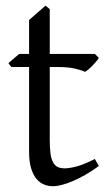

<svg xmlns="http://www.w3.org/2000/svg" viewBox="-20 -645 384 680"><path d="M330.1 -57.1Q306.2 -39.6 282.7 -26.1Q259.3 -12.7 238 -3.7Q216.8 5.4 198.7 10Q180.7 14.6 168 14.6Q150.9 14.6 135.5 8.3Q120.1 2 108.4 -12.5Q96.7 -26.9 89.8 -50.3Q83 -73.7 83 -107.9V-407.7H20L9.8 -421.4L47.9 -454.1H83V-574.2L141.1 -625L156.2 -612.8V-454.1H315.9L330.1 -439.9Q325.7 -433.1 319.1 -425.3Q312.5 -417.5 305.7 -410.6Q298.8 -403.8 292.2 -398.2Q285.6 -392.6 280.8 -390.6Q269 -396.5 245.1 -402.1Q221.2 -407.7 181.6 -407.7H156.2V-149.9Q156.2 -120.6 158.9 -101.1Q161.6 -81.5 168 -70.1Q174.3 -58.6 184.3 -53.7Q194.3 -48.8 209 -48.8Q226.1 -48.8 252 -55.7Q277.8 -62.5 315.9 -82Z"/></svg>

Font: Noto Serif Devanagari
Style: Regular
Weight: 400
Designer: Monotype Design Team
Foundry: Monotype Imaging Inc.
Version: Version 1.01